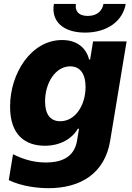

<svg xmlns="http://www.w3.org/2000/svg" viewBox="-20 -759 683 990"><path d="M513.5 -738.6C507.8 -706.3 483.7 -676.8 432.5 -676.8C380.7 -676.8 366.1 -707.4 371.4 -738.6H257.8C242.9 -649.5 304.7 -590.9 418.7 -590.9C531.6 -590.9 612.9 -649.5 628.2 -738.6ZM229.8 211.3C395.2 211.3 519.9 135.7 547.9 -32.3L632.8 -545.5H459.9L444.6 -452.1H439.6C427.2 -502.1 386.7 -552.6 300.4 -552.6C140.3 -552.6 31.6 -380.3 32 -209.2C31.6 -64.6 109 -7.5 211.3 -7.5C291.9 -7.5 352.3 -44.7 381.4 -95.2H387.4L377.1 -32.7C361.5 60.4 283 78.8 217.7 78.8C167.6 78.8 111.5 68.9 47.2 36.2L25.2 169.7C94.8 203.5 179 211.3 229.8 211.3ZM290.8 -133.9C240.1 -133.9 212.4 -168.3 212.4 -236.5C212.4 -331.7 266 -416.9 342 -416.9C392.4 -416.9 420.8 -380 421.2 -310.4C420.8 -215.9 368.3 -133.9 290.8 -133.9Z"/></svg>

Font: TID UI Extra Bold
Style: Italic
Weight: 800
Italic angle: -9.39999°
Designer: The TID Project Authors
Foundry: Bakken & Bæck
Version: Version 1.001;hotconv 1.0.109;makeotfexe 2.5.65596